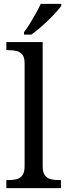

<svg xmlns="http://www.w3.org/2000/svg" viewBox="-20 -979 350 999"><path d="M13 0V-42H26Q49 -42 67.5 -47Q86 -52 97 -67.5Q108 -83 108 -114V-650Q108 -680 96.5 -694.5Q85 -709 66.5 -713.5Q48 -718 26 -718H13V-760H202V-114Q202 -83 213 -67.5Q224 -52 243 -47Q262 -42 284 -42H297V0ZM105 -812Q120 -831 136 -857Q152 -883 167 -910Q182 -937 192 -959H299V-949Q290 -936 272 -916Q254 -896 231.5 -874Q209 -852 186 -832.5Q163 -813 143 -799H105Z"/></svg>

Font: Noto Serif Armenian
Style: Regular
Weight: 400
Designer: Monotype Design Team
Foundry: Monotype Imaging Inc.
Version: Version 2.007